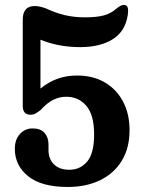

<svg xmlns="http://www.w3.org/2000/svg" viewBox="-20 -734 566 764"><path d="M39 -142Q39 -178.5 59.2 -200.8Q79.5 -223 110 -223Q141.5 -223 157.2 -205.2Q173 -187.5 173 -159V-136Q173 -102 194.5 -80.2Q216 -58.5 256.5 -58.5Q299 -58.5 326.8 -91Q354.5 -123.5 354.5 -199Q354.5 -277 323.5 -313Q292.5 -349 243.5 -349Q216.5 -349 191.8 -336.8Q167 -324.5 142.5 -297Q130 -287 121.2 -282.2Q112.5 -277.5 101.5 -277.5Q70.5 -277.5 70.5 -312.5V-656.5Q70.5 -681.5 82 -695.8Q93.5 -710 118.5 -710Q137.5 -710 164 -700Q201 -682.5 237.8 -673.8Q274.5 -665 318 -665Q365 -665 393.5 -672.8Q422 -680.5 441.5 -698.5Q463 -716.5 475.5 -714Q484.5 -713.5 488 -704.2Q491.5 -695 488 -671.5Q477 -607 426.8 -576.8Q376.5 -546.5 299.5 -546.5Q212.5 -546.5 141 -576V-381.5Q171 -406.5 207.2 -420Q243.5 -433.5 286.5 -433.5Q350 -433.5 396.8 -406.2Q443.5 -379 469.5 -330Q495.5 -281 495.5 -216Q495.5 -145.5 465 -95Q434.5 -44.5 379 -17.2Q323.5 10 249.5 10Q145 10 92 -32.8Q39 -75.5 39 -142Z"/></svg>

Font: Fraunces 144pt SuperSoft SemiBold
Style: Regular
Weight: 600
Version: Version 1.000;[b76b70a41]